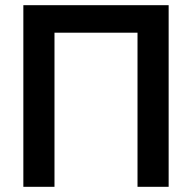

<svg xmlns="http://www.w3.org/2000/svg" viewBox="-20 -720 740 740"><path d="M510 -594H190V0H70V-700H630V0H510Z"/></svg>

Font: Retni Sans
Style: Bold
Weight: 700
Designer: Vitaly Kuzmin
Foundry: ParaType Ltd.
Version: Version 1.00;March 2, 2019;FontCreator 11.5.0.2425 64-bit; t